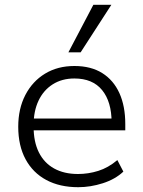

<svg xmlns="http://www.w3.org/2000/svg" viewBox="-20 -772 595 800"><path d="M306 8Q229 8 173 -22Q117 -52 86.5 -108.5Q56 -165 56 -244Q56 -319 85.5 -376Q115 -433 167.5 -465Q220 -497 290 -497Q359 -497 406 -467.5Q453 -438 477.5 -384Q502 -330 502 -255V-229H103V-278H464L445 -262Q445 -348 405.5 -396.5Q366 -445 290 -445Q238 -445 199.5 -420.5Q161 -396 140.5 -352.5Q120 -309 120 -251V-244Q120 -181 142 -137Q164 -93 205.5 -70Q247 -47 305 -47Q348 -47 389.5 -60Q431 -73 469 -105L494 -57Q460 -25 408.5 -8.5Q357 8 306 8ZM265 -554 369 -752H444L316 -554Z"/></svg>

Font: Nunito Sans 10pt Light
Style: Regular
Weight: 300
Designer: Vernon Adams
Foundry: Vernon Adams
Version: Version 3.101;gftools[0.9.27]